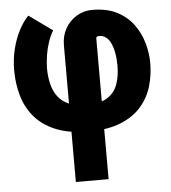

<svg xmlns="http://www.w3.org/2000/svg" viewBox="-54 -586 776 870"><g transform="rotate(-5 334.0 -151.5)"><path d="M255.9 233.4V-388.2Q255.9 -431.6 275.1 -465.1Q294.4 -498.5 326.4 -517.8Q358.4 -537.1 397.5 -537.1Q462.9 -537.1 509 -513.7Q555.2 -490.2 583.7 -451.4Q612.3 -412.6 625.5 -366.2Q638.7 -319.8 638.7 -274.4Q638.7 -220.2 623.8 -169.4Q608.9 -118.7 574 -78.1Q539.1 -37.6 480.5 -13.7Q421.9 10.3 334.5 10.3Q245.1 10.3 184.8 -14.6Q124.5 -39.6 88.6 -82.3Q52.7 -125 37.1 -179.7Q21.5 -234.4 21.5 -293.9Q21.5 -345.7 33 -391.8Q44.4 -438 64 -475.3Q83.5 -512.7 106.9 -536.6L213.4 -460Q199.7 -437.5 190.2 -409.7Q180.7 -381.8 176 -352.1Q171.4 -322.3 170.4 -293.9Q170.4 -253.4 178.5 -220Q186.5 -186.5 205.1 -161.9Q223.6 -137.2 255.1 -123.8Q286.6 -110.4 334.5 -110.4Q396.5 -110.4 430.2 -132.3Q463.9 -154.3 476.8 -191.7Q489.7 -229 489.7 -274.4Q489.7 -306.6 484.9 -332.8Q480 -358.9 471.2 -377.9Q462.4 -397 449.2 -406.7Q436 -416.5 418.9 -416.5Q405.3 -416.5 405 -408.2Q404.8 -399.9 404.8 -392.1V233.4Z"/></g></svg>

Font: Roboto Condensed ExtraBold
Style: Regular
Weight: 800
Designer: Christian Robertson
Foundry: Google
Version: Version 3.008; 2023